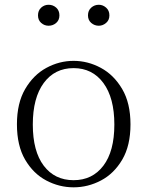

<svg xmlns="http://www.w3.org/2000/svg" viewBox="-20 -780 625 814"><path d="M292 14.2Q231 14.2 176 -14.9Q121.1 -43.9 86.4 -103.3Q51.8 -162.6 51.8 -252.9Q51.8 -342.8 86.7 -402.6Q121.6 -462.4 176.5 -492.2Q231.4 -522 292 -522Q352.5 -522 407.7 -492.2Q462.9 -462.4 498 -402.6Q533.2 -342.8 533.2 -252.9Q533.2 -162.6 498.3 -103.3Q463.4 -43.9 408.2 -14.9Q353 14.2 292 14.2ZM292 -16.1Q371.6 -16.1 418.2 -77.4Q464.8 -138.7 464.8 -252Q464.8 -365.2 418.2 -428.2Q371.6 -491.2 292 -491.2Q211.9 -491.2 165.5 -428.2Q119.1 -365.2 119.1 -252Q119.1 -138.7 165.5 -77.4Q211.9 -16.1 292 -16.1ZM186 -670.9Q168 -670.9 154.5 -682.9Q141.1 -694.8 141.1 -714.8Q141.1 -735.4 154.5 -747.6Q168 -759.8 186 -759.8Q204.6 -759.8 218.3 -747.6Q231.9 -735.4 231.9 -714.8Q231.9 -694.8 218.3 -682.9Q204.6 -670.9 186 -670.9ZM398.9 -670.9Q380.4 -670.9 366.7 -682.9Q353 -694.8 353 -714.8Q353 -735.4 366.7 -747.6Q380.4 -759.8 398.9 -759.8Q416 -759.8 429.9 -747.6Q443.8 -735.4 443.8 -714.8Q443.8 -694.8 429.9 -682.9Q416 -670.9 398.9 -670.9Z"/></svg>

Font: Source Han Serif TW ExtraLight
Style: Regular
Weight: 250
Designer: Ryoko NISHIZUKA Ë•øÂ°öÊ∂ºÂ≠ê (kana & ideographs); Frank Grie√ühammer (Latin, Greek & Cyrillic); Wenlong ZHANG Âº†ÊñáÈæô 
Foundry: Adobe
Version: Version 2.003;hotconv 1.1.1;makeotfexe 2.6.0